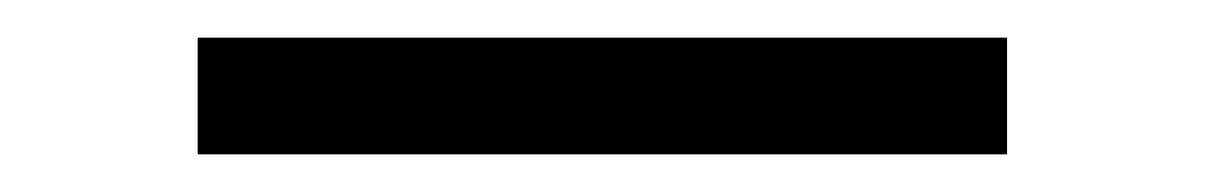

<svg xmlns="http://www.w3.org/2000/svg" viewBox="-20 -381 640 102"><path d="M85 -299V-361H515V-299Z"/></svg>

Font: TypoPRO Source Code Pro
Style: Regular
Weight: 400
Monospace: yes
Designer: Paul D. Hunt, Teo Tuominen
Foundry: Adobe Systems Incorporated
Version: Version 2.010;PS 1.0;hotconv 1.0.84;makeotf.lib2.5.63406